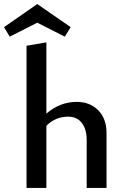

<svg xmlns="http://www.w3.org/2000/svg" viewBox="-54 -928 616 948"><path d="M266 -747 130 -816 -6 -747 -34 -794 130 -908 295 -794ZM325 -425Q390 -425 431 -383.5Q472 -342 472 -271V0H374V-236Q374 -290 350 -321Q326 -352 282 -352Q220 -352 175 -307V0H77V-702L175 -719V-367Q242 -425 325 -425Z"/></svg>

Font: EauTest Semibold
Style: Regular
Weight: 600
Designer: Christian Thalmann (Catharsis Fonts)
Version: Version 0.001;PS 000.001;hotconv 1.0.88;makeotf.lib2.5.64775